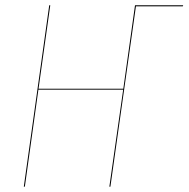

<svg xmlns="http://www.w3.org/2000/svg" viewBox="-20 -700 707 720"><path d="M667 -680.2 665.5 -676.3H489.7L394 0H390.1L441.9 -363.8H124L73.2 0H69.3L164.6 -680.2H168.5L124.5 -367.2H442.4L486.3 -680.2Z"/></svg>

Font: Fira Sans Compressed Four
Style: Italic
Weight: 100
Width: 3
Italic angle: -8°
Designer: Carrois Corporate & Edenspiekermann AG
Foundry: Carrois Corporate GbR & Edenspiekermann AG
Version: Version 4.203;PS 004.203;hotconv 1.0.88;makeotf.lib2.5.64775